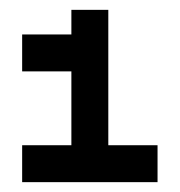

<svg xmlns="http://www.w3.org/2000/svg" viewBox="-20 -720 365 390"><path d="M25 -350H300V-425H200V-700H125V-650H25V-575H125V-425H25Z"/></svg>

Font: LS-VG5000
Style: Regular
Weight: 400
Designer: Justin Bihan, 2021
Foundry: Justin Bihan, 2021
Version: Version 1.000;Glyphs 3.1.2 (3151)